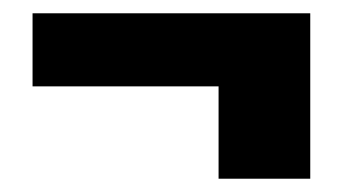

<svg xmlns="http://www.w3.org/2000/svg" viewBox="-20 -269 515 289"><path d="M309 0V-139H29V-249H447V0Z"/></svg>

Font: Tajawal ExtraBold
Style: Regular
Weight: 800
Designer: Boutros Fonts
Foundry: Created by Boutros International 2017
Version: Version 1.700